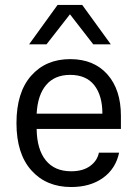

<svg xmlns="http://www.w3.org/2000/svg" viewBox="-20 -750 554 780"><path d="M269 9.8Q168 9.8 107.4 -57.9Q46.9 -125.5 46.9 -250Q46.9 -374.5 106.4 -442.1Q166 -509.8 265.1 -509.8Q361.3 -509.8 416.3 -447.8Q471.2 -385.7 471.2 -279.8V-226.1H128.9Q129.9 -143.6 165.8 -98.9Q201.7 -54.2 269 -54.2Q316.9 -54.2 346.2 -75.7Q375.5 -97.2 381.8 -129.9H463.9Q450.2 -64.5 398.4 -27.3Q346.7 9.8 269 9.8ZM98.1 -569.8 213.9 -730H314L430.2 -569.8H358.9L264.2 -691.9L168.9 -569.8ZM128.9 -288.1H396Q396 -361.8 363 -403.8Q330.1 -445.8 265.1 -445.8Q202.1 -445.8 167.5 -404.8Q132.8 -363.8 128.9 -288.1Z"/></svg>

Font: TASA Orbiter Text
Style: Regular
Weight: 400
Designer: Weizhong Zhang
Version: Version 1.000;Glyphs 3.1.2 (3151)